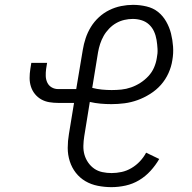

<svg xmlns="http://www.w3.org/2000/svg" viewBox="-20 -763 790 791"><path d="M439 8Q411 8 383 2.5Q355 -3 332 -16.5Q309 -30 292.5 -51Q276 -72 267.5 -98.5Q259 -125 259 -153.5Q259 -182 264 -211L285 -339H220Q201 -339 183 -342Q165 -345 150 -353.5Q135 -362 124 -375.5Q113 -389 107.5 -406Q102 -423 102 -441.5Q102 -460 105 -479L109 -504H174L170 -479Q168 -464 168.5 -449.5Q169 -435 175 -422.5Q181 -410 193 -403Q205 -396 220 -396H294L321 -557Q325 -582 333 -606Q341 -630 354.5 -652Q368 -674 387.5 -692Q407 -710 430.5 -721.5Q454 -733 479 -738Q504 -743 528 -743Q556 -743 583.5 -736.5Q611 -730 631 -714Q651 -698 664.5 -674.5Q678 -651 684.5 -625Q691 -599 693 -571Q695 -543 690 -515Q686 -488 674 -461.5Q662 -435 643 -413.5Q624 -392 598.5 -376Q573 -360 546.5 -350.5Q520 -341 493 -337.5Q466 -334 439 -334Q416 -334 394 -336Q372 -338 350 -343L327 -201Q324 -182 323.5 -162.5Q323 -143 328 -125.5Q333 -108 343.5 -93Q354 -78 368.5 -68Q383 -58 401.5 -54Q420 -50 440 -50Q460 -50 481 -54.5Q502 -59 521.5 -70.5Q541 -82 556.5 -98.5Q572 -115 582 -134L636 -108Q621 -82 600 -59Q579 -36 553 -20.5Q527 -5 497.5 1.5Q468 8 439 8ZM440 -392Q460 -392 480 -394Q500 -396 520 -403Q540 -410 558 -421.5Q576 -433 591 -449Q606 -465 614.5 -484.5Q623 -504 626 -524Q630 -543 629 -561.5Q628 -580 625 -598.5Q622 -617 614.5 -633.5Q607 -650 594 -662Q581 -674 563.5 -679.5Q546 -685 527 -685Q510 -685 492.5 -681Q475 -677 459 -668Q443 -659 429.5 -645Q416 -631 407 -615Q398 -599 392.5 -582Q387 -565 384 -548L360 -401Q379 -396 399.5 -394Q420 -392 440 -392Z"/></svg>

Font: Iosevka Etoile Light
Style: Italic
Weight: 300
Italic angle: -9°
Designer: Belleve Invis
Foundry: Belleve Invis
Version: Version 22.1.2; ttfautohint (v1.8.4)